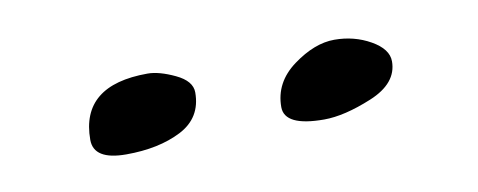

<svg xmlns="http://www.w3.org/2000/svg" viewBox="-27 -706 535 215"><g transform="rotate(-10 240.5 -599.0)"><path d="M144 -641Q157 -641 175 -632.5Q193 -624 193 -611Q193 -582 167.5 -569Q142 -556 105 -556Q68 -556 68 -579Q68 -641 144 -641ZM416 -607Q416 -582 384.5 -569Q353 -556 330 -556Q285 -556 285 -578Q285 -606 309.5 -624Q334 -642 356.5 -642Q379 -642 397.5 -631.5Q416 -621 416 -607Z"/></g></svg>

Font: Handlee
Style: Regular
Weight: 400
Designer: Joe Prince
Foundry: Joe Prince
Version: Version 1.001